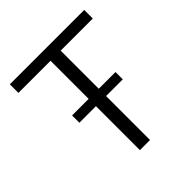

<svg xmlns="http://www.w3.org/2000/svg" viewBox="-186 -819 951 951"><g transform="rotate(-45 289.5 -343.0)"><path d="M254 0V-626H29V-686H550V-626H325V0ZM138 -308V-359H442V-308Z"/></g></svg>

Font: Chivo ExtraLight
Style: Regular
Weight: 250
Designer: Hector Gatti
Foundry: Omnibus-Type
Version: Version 2.002